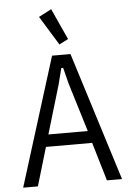

<svg xmlns="http://www.w3.org/2000/svg" viewBox="-62 -994 703 1039"><g transform="rotate(-5 289.5 -474.5)"><path d="M476 0 414 -209H163L101 0H21L239 -698H339L558 0ZM315 -540 293 -627H283L261 -540L182 -275H396ZM187 -913 256 -949 333 -780 284 -755Z"/></g></svg>

Font: IBM Plex Sans Cond
Style: Regular
Weight: 400
Width: 3
Designer: Mike Abbink, Paul van der Laan, Pieter van Rosmalen
Foundry: Bold Monday
Version: Version 1.3